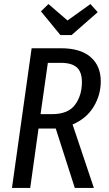

<svg xmlns="http://www.w3.org/2000/svg" viewBox="-20 -927 538 947"><path d="M338 -313 443 0H349L255 -293H170L129 0H39L136 -689H281Q377 -689 427 -645.5Q477 -602 477 -526Q477 -458 441.5 -400Q406 -342 338 -313ZM236 -364Q316 -364 350 -410Q384 -456 384 -522Q384 -572 359 -594.5Q334 -617 280 -617H216L180 -364ZM426 -907 462 -867 333 -754H278L182 -871L219 -907L313 -826Z"/></svg>

Font: Fira Sans Extra Condensed
Style: Italic
Weight: 400
Width: 3
Italic angle: -8°
Designer: Carrois Corporate & Edenspiekermann AG
Foundry: Carrois Corporate GbR & Edenspiekermann AG
Version: Version 4.203